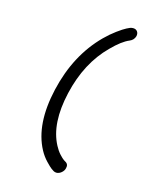

<svg xmlns="http://www.w3.org/2000/svg" viewBox="-120 -830 801 981"><g transform="rotate(15 280.0 -339.5)"><path d="M461 -747Q476 -747 483.5 -737Q491 -727 488 -712Q482 -690 460 -681Q421 -665 370 -613Q265 -509 226 -340Q187 -171 243 -66Q255 -43 270 -26.5Q285 -10 294 -4L302 1Q321 11 315 33Q312 47 299.5 57.5Q287 68 273 68Q265 68 258 64Q253 61 244.5 55Q236 49 214.5 26.5Q193 4 178 -24Q112 -147 156.5 -340Q201 -533 324 -656Q352 -684 382 -706Q412 -728 428 -736L445 -744Q453 -747 461 -747Z"/></g></svg>

Font: Brass Mono
Style: Italic
Weight: 400
Italic angle: -13°
Monospace: yes
Version: Version 1.100; ttfautohint (v1.8.3) -l 8 -r 50 -G 200 -x 14 